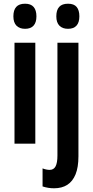

<svg xmlns="http://www.w3.org/2000/svg" viewBox="-20 -773 503 1033"><path d="M170 -543V0H58V-543ZM115 -753Q146 -753 161 -735.5Q176 -718 176 -685Q176 -652 160.5 -635Q145 -618 115 -618Q85 -618 68.5 -635Q52 -652 52 -685Q52 -719 67.5 -736Q83 -753 115 -753ZM271 240Q255 240 239.5 237.5Q224 235 209 230V133Q219 137 229 139Q239 141 247 141Q269 141 279 122Q289 103 289 64V-543H402V68Q402 127 386.5 165Q371 203 342 221.5Q313 240 271 240ZM283 -685Q283 -719 298.5 -736Q314 -753 346 -753Q378 -753 392.5 -735.5Q407 -718 407 -685Q407 -652 391.5 -635Q376 -618 346 -618Q316 -618 299.5 -635Q283 -652 283 -685Z"/></svg>

Font: Noto Sans Display ExtraCondensed SemiBold
Style: Regular
Weight: 600
Width: 2
Designer: Monotype Design Team
Foundry: Monotype Imaging Inc.
Version: Version 2.003